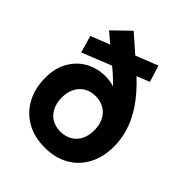

<svg xmlns="http://www.w3.org/2000/svg" viewBox="-211 -865 996 996"><g transform="rotate(45 286.5 -367.5)"><path d="M288 10Q212 10 155 -22Q98 -54 66 -112.5Q34 -171 34 -250Q34 -319 63 -370Q92 -421 141 -448Q190 -475 250 -475Q311 -475 354 -444.5Q397 -414 424 -349L406 -323Q393 -376 348.5 -428.5Q304 -481 227 -545L94 -656L186 -745L326 -622Q401 -558 447.5 -497Q494 -436 516.5 -374.5Q539 -313 539 -248Q539 -171 508 -112.5Q477 -54 420.5 -22Q364 10 288 10ZM287 -106Q323 -106 350.5 -122Q378 -138 392.5 -167Q407 -196 407 -235Q407 -274 392.5 -303.5Q378 -333 351 -349.5Q324 -366 287 -366Q250 -366 223.5 -350Q197 -334 182 -305Q167 -276 167 -237Q167 -197 182 -167.5Q197 -138 223.5 -122Q250 -106 287 -106ZM73 -473 46 -567 405 -708 433 -617Z"/></g></svg>

Font: SUSE Thin
Style: Bold
Weight: 700
Version: Version 1.000